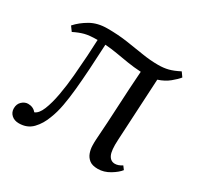

<svg xmlns="http://www.w3.org/2000/svg" viewBox="-120 -648 819 800"><g transform="rotate(30 289.0 -247.5)"><path d="M59 16Q37 16 23.5 3.5Q10 -9 10 -28Q10 -49 23.5 -61.5Q37 -74 53 -74Q65 -74 75 -69.5Q85 -65 92 -56Q111 -63 124 -95Q137 -127 145.5 -173.5Q154 -220 158.5 -271.5Q163 -323 166 -370Q169 -417 170 -449Q131 -449 108.5 -443Q86 -437 60 -424L44 -446Q67 -472 101 -491.5Q135 -511 182 -511Q234 -511 278 -504.5Q322 -498 362 -491.5Q402 -485 440 -485Q466 -485 488 -490.5Q510 -496 539 -511L554 -490Q543 -476 521 -458Q499 -440 468 -430Q464 -355 460 -280.5Q456 -206 452 -131Q449 -79 459 -58.5Q469 -38 490 -38Q498 -38 506.5 -41Q515 -44 524 -50L536 -34Q523 -17 495.5 -0.5Q468 16 439 16Q412 16 398 5Q384 -6 378 -22.5Q372 -39 371.5 -56.5Q371 -74 372 -88Q375 -130 377.5 -172Q380 -214 382 -256Q384 -298 386.5 -340Q389 -382 392 -424Q357 -426 326 -431Q295 -436 266 -441Q237 -446 208 -448Q205 -383 201.5 -328Q198 -273 193.5 -227Q189 -181 182 -143Q175 -105 163 -75Q149 -36 124 -10Q99 16 59 16Z"/></g></svg>

Font: Lora
Style: Italic
Weight: 400
Italic angle: -3°
Designer: Olga Karpushina, Alexei Vanyashin (Cyrillic)
Foundry: Cyreal
Version: Version 3.008